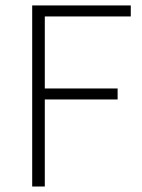

<svg xmlns="http://www.w3.org/2000/svg" viewBox="-20 -679 517 699"><path d="M97.2 0V-659.2H456.1V-619.1H143.1V-356.9H408.2V-316.9H143.1V0Z"/></svg>

Font: SourceSansPro-Light
Style: Regular
Weight: 300
Designer: Paul D. Hunt
Foundry: Adobe Systems Incorporated
Version: Version 2.020;PS 2.0;hotconv 1.0.86;makeotf.lib2.5.63406